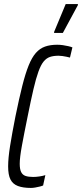

<svg xmlns="http://www.w3.org/2000/svg" viewBox="-20 -916 403 944"><path d="M132 8Q93 8 68 -1.5Q43 -11 31.5 -33.5Q20 -56 20 -98Q20 -138 29.5 -198Q39 -258 56 -344Q74 -432 89.5 -493.5Q105 -555 121 -594.5Q137 -634 156.5 -656Q176 -678 201.5 -687Q227 -696 261 -696Q275 -696 289 -694Q303 -692 316 -689Q329 -686 336 -683L324 -633Q317 -635 307 -637Q297 -639 287 -640.5Q277 -642 268 -642Q243 -642 225.5 -636Q208 -630 194.5 -613.5Q181 -597 169 -564Q157 -531 144.5 -477.5Q132 -424 116 -344Q98 -256 87.5 -198.5Q77 -141 77 -111Q77 -84 84 -70Q91 -56 105.5 -51Q120 -46 143 -46Q157 -46 174 -48.5Q191 -51 203 -55L192 -4Q185 -1 174.5 1.5Q164 4 153 6Q142 8 132 8ZM246 -754V-759L303 -896H363V-891L289 -754Z"/></svg>

Font: Saira UltraCondensed
Style: Italic
Weight: 400
Width: 1
Italic angle: -12°
Designer: Hector Gatti with collaboration of the Omnibus-Type team
Foundry: Omnibus-Type
Version: Version 1.101